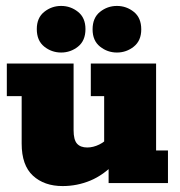

<svg xmlns="http://www.w3.org/2000/svg" viewBox="-20 -617 608 647"><path d="M191 10Q129 10 91 -25Q53 -60 53 -133V-293H3V-403H228V-178Q228 -146 239.5 -133Q251 -120 274 -120Q294 -120 314.5 -130Q335 -140 348 -157L331 -120V-293H286V-403H506V-110H546V0H346V-67L368 -68Q329 -27 284.5 -8.5Q240 10 191 10ZM186 -440Q154 -440 129 -460Q104 -480 104 -519Q104 -557 129 -577Q154 -597 186 -597Q218 -597 243 -577Q268 -557 268 -519Q268 -480 243 -460Q218 -440 186 -440ZM374 -440Q342 -440 317 -460Q292 -480 292 -518Q292 -557 317 -577Q342 -597 374 -597Q406 -597 431 -577Q456 -557 456 -518Q456 -480 431 -460Q406 -440 374 -440Z"/></svg>

Font: Rokkitt Black
Style: Regular
Weight: 900
Designer: Vernon Adams
Foundry: Vernon Adams
Version: Version 3.103